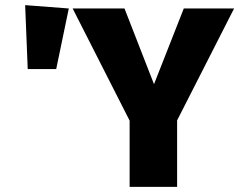

<svg xmlns="http://www.w3.org/2000/svg" viewBox="-20 -728 932 748"><path d="M670 0H485V-258L263 -695H465L580 -400L696 -695H892L670 -259ZM199 -459H88L78 -708L248 -695Z"/></svg>

Font: Trujillo ExtraBold
Style: Regular
Weight: 800
Designer: Fira Sans original fonts by bBox Type GmbH, Carrois Corporate GbR, & Edenspiekermann AG / Changes by Cristiano Sobral
Foundry: Fira Sans original fonts by bBox Type GmbH, Carrois Corporate GbR, & Edenspiekermann AG / Changes by Cristiano Sobral
Version: Version 4.301;July 28, 2020;FontCreator 13.0.0.2655 64-bit